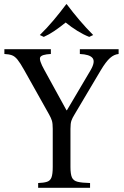

<svg xmlns="http://www.w3.org/2000/svg" viewBox="-20 -901 593 921"><path d="M363 -665H549V-642Q527 -640 507.5 -622.5Q488 -605 464 -565L337 -351Q327 -335 322.5 -322Q318 -309 318 -283V-100Q318 -66 325 -50Q332 -34 352.5 -29Q373 -24 412 -23V0H163V-23Q190 -24 205.5 -29Q221 -34 227 -50Q233 -66 233 -100V-283Q233 -309 229 -322Q225 -335 216 -351L96 -565Q77 -599 64 -615Q51 -631 37 -636Q23 -641 1 -642V-665H224V-642Q180 -640 173 -626.5Q166 -613 193 -565L299 -372H301L415 -565Q438 -605 424 -622.5Q410 -640 363 -642ZM408 -724Q380 -735 351 -753Q322 -771 295 -793Q268 -771 241.5 -753Q215 -735 190 -724L171 -733Q205 -766 236.5 -803.5Q268 -841 298 -881H300Q330 -841 362 -803.5Q394 -766 427 -733Z"/></svg>

Font: Bona Nova
Style: Regular
Weight: 400
Designer: Mateusz Machalski
Foundry: Capitalics
Version: Version 4.001; ttfautohint (v1.8.3)